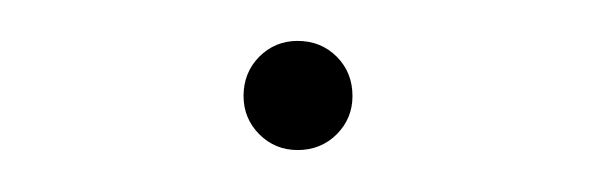

<svg xmlns="http://www.w3.org/2000/svg" viewBox="-20 -67 286 92"><path d="M122.6 4.9Q111.8 4.9 104.2 -2.7Q96.7 -10.3 96.7 -21Q96.7 -32.2 104.2 -39.8Q111.8 -47.4 122.6 -47.4Q133.8 -47.4 141.4 -39.8Q148.9 -32.2 148.9 -21Q148.9 -10.3 141.4 -2.7Q133.8 4.9 122.6 4.9Z"/></svg>

Font: Inter 20pt Thin
Style: Regular
Weight: 250
Version: Version 4.001;git-66647c0bb